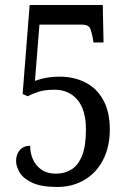

<svg xmlns="http://www.w3.org/2000/svg" viewBox="-20 -734 517 764"><path d="M208 10Q145 10 109 -6.5Q73 -23 58.5 -47.5Q44 -72 44 -93Q44 -120 59 -137Q74 -154 100 -154Q100 -124 111.5 -99Q123 -74 145.5 -58.5Q168 -43 203 -43Q237 -43 264 -59.5Q291 -76 306.5 -114.5Q322 -153 322 -218Q322 -297 288 -337Q254 -377 197 -377Q158 -377 132.5 -368.5Q107 -360 90 -351L70 -360L98 -714H389L392 -565H352L348 -589Q344 -606 340.5 -616.5Q337 -627 328.5 -631.5Q320 -636 303 -636H137L119 -412Q129 -416 144 -420Q159 -424 177.5 -426.5Q196 -429 217 -429Q275 -429 320.5 -405.5Q366 -382 391.5 -335Q417 -288 417 -218Q417 -178 407.5 -143Q398 -108 380 -80Q362 -52 336.5 -32Q311 -12 278.5 -1Q246 10 208 10Z"/></svg>

Font: Noto Serif Khmer Condensed
Style: Regular
Weight: 400
Width: 3
Designer: Danh Hong and the Monotype Design Team
Foundry: Monotype Imaging Inc.
Version: Version 2.004